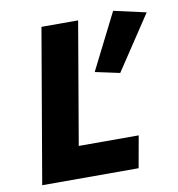

<svg xmlns="http://www.w3.org/2000/svg" viewBox="-80 -788 800 861"><g transform="rotate(-10 319.5 -357.5)"><path d="M492 -715 363 -459 475 -435 639 -682ZM163 -700 43 0H482L508 -145H235L330 -700Z"/></g></svg>

Font: Jost*
Style: Bold Italic
Weight: 700
Italic angle: -10°
Version: Version 3.7